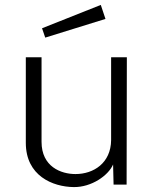

<svg xmlns="http://www.w3.org/2000/svg" viewBox="-20 -752 614 781"><path d="M390 -732 151 -637 164 -599 409 -675ZM280 9C352 10 421 -38 440 -83L442 -1H495L496 -519H432V-182C431 -89 361 -44 287 -44C228 -44 149 -74 149 -175V-519H85V-171C85 -37 194 8 280 9Z"/></svg>

Font: United Sans ExtraLight
Style: Regular
Weight: 200
Designer: Pablo Impallari, Rodrigo Fuenzalida (Modified by Dan O. Williams)
Version: Version 1.000;PS 001.000;hotconv 1.0.88;makeotf.lib2.5.64775